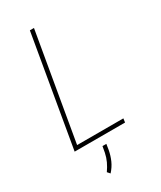

<svg xmlns="http://www.w3.org/2000/svg" viewBox="-227 -788 898 1071"><g transform="rotate(-30 222.0 -252.5)"><path d="M366.7 -24.9 363.3 0H49.8L53.7 -24.9ZM187 -710.9 64.5 0H38.6L160.6 -710.9ZM213.4 50.8 207.5 87.9Q201.2 121.1 188.2 150.1Q175.3 179.2 151.4 205.6L136.7 189Q153.3 165.5 164.6 141.4Q175.8 117.2 181.6 89.4L188.5 50.8Z"/></g></svg>

Font: Roboto Condensed Thin
Style: Italic
Weight: 250
Italic angle: -12°
Designer: Christian Robertson
Foundry: Google
Version: Version 3.008; 2023